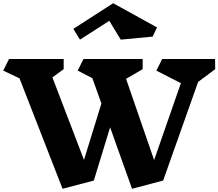

<svg xmlns="http://www.w3.org/2000/svg" viewBox="-27 -1152 1355 1191"><path d="M1202 -644 985 -32 792 19 656 -362 555 -32 361 19 94 -666 -7 -714 29 -786H368V-723L298 -672L494 -160L602 -510L546 -667L455 -714L491 -786H858V-723L755 -663L929 -159L1095 -636L943 -714L979 -786H1307L1308 -723ZM920 -925 722 -906 651 -1023 469 -906 428 -973 675 -1132 947 -982Z"/></svg>

Font: Inknut Antiqua ExtraBold
Style: Regular
Weight: 800
Designer: Claus Eggers Sørensen
Foundry: Claus Eggers Sørensen
Version: Version 1.003; ttfautohint (v1.8.2) -l 8 -r 50 -G 200 -x 14 